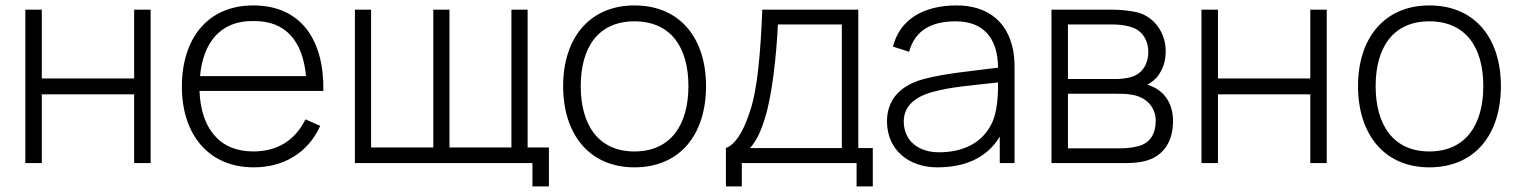

<svg xmlns="http://www.w3.org/2000/svg" viewBox="-20 -598 5565 704"><path d="M471.9 -562.5V-310.4H133.3V-562.5H72.9V0H133.3V-252.1H471.9V0H532.3V-562.5Z M711.5 -264.6H1165.6C1168.8 -451 1084.4 -578.1 908.3 -578.1C742.7 -578.1 646.9 -458.3 646.9 -280.2C646.9 -107.3 742.7 15.6 910.4 15.6C1019.8 15.6 1109.4 -37.5 1154.2 -136.5L1100 -160.4C1061.5 -82.3 995.8 -42.7 908.3 -42.7C783.3 -42.7 716.7 -129.2 711.5 -264.6ZM908.3 -520.8C1030.2 -522.9 1090.6 -443.8 1102.1 -318.8H713.5C724 -439.6 787.5 -522.9 908.3 -520.8Z M1914.6 -57.3V-562.5H1855.2V-57.3H1628.1V-562.5H1568.8V-57.3H1340.6V-562.5H1281.3V0H1932.3V85.4H1992.7V-57.3Z M2306.2 15.6C2472.9 15.6 2568.8 -104.2 2568.8 -282.3C2568.8 -456.3 2475 -578.1 2306.2 -578.1C2142.7 -578.1 2044.8 -459.4 2044.8 -282.3C2044.8 -107.3 2139.6 15.6 2306.2 15.6ZM2504.2 -282.3C2504.2 -140.6 2439.6 -42.7 2306.2 -42.7C2176 -42.7 2109.4 -137.5 2109.4 -282.3C2109.4 -421.9 2171.9 -519.8 2306.2 -519.8C2438.5 -519.8 2504.2 -426 2504.2 -282.3Z M3127.1 -562.5H2775C2768.8 -404.2 2757.3 -268.8 2729.2 -187.5C2701 -101 2669.8 -65.6 2641.7 -55.2V85.4H2700V0H3120.8V85.4H3180.2V-55.2H3127.1ZM3066.7 -55.2H2730.2C2754.2 -82.3 2769.8 -116.7 2783.3 -160.4C2810.4 -240.6 2827.1 -395.8 2832.3 -508.3H3066.7Z M3700 0V-349C3700 -380.2 3697.9 -407.3 3689.6 -435.4C3664.6 -526 3593.8 -578.1 3487.5 -578.1C3366.7 -578.1 3279.2 -527.1 3254.2 -427.1L3313.5 -408.3C3335.4 -489.6 3399 -519.8 3484.4 -519.8C3584.4 -519.8 3638.5 -460.4 3639.6 -350C3536.5 -336.5 3446.9 -329.2 3367.7 -308.3C3272.9 -283.3 3232.3 -225 3232.3 -153.1C3232.3 -49 3311.5 15.6 3416.7 15.6C3516.7 15.6 3597.9 -17.7 3645.8 -96.9V0ZM3615.6 -143.8C3581.2 -74 3511.5 -39.6 3422.9 -39.6C3346.9 -39.6 3293.8 -82.3 3293.8 -153.1C3293.8 -208.3 3334.4 -242.7 3397.9 -260.4C3468.8 -280.2 3543.8 -284.4 3639.6 -295.8C3639.6 -256.2 3638.5 -188.5 3615.6 -143.8Z M3835.4 -562.5V0H4092.7C4119.8 0 4152.1 0 4181.3 -8.3C4242.7 -25 4281.2 -75 4281.2 -155.2C4281.2 -204.2 4261.5 -246.9 4221.9 -271.9C4209.4 -279.2 4196.9 -285.4 4186.5 -287.5C4197.9 -292.7 4211.5 -303.1 4221.9 -314.6C4243.8 -342.7 4254.2 -370.8 4254.2 -411.5C4254.2 -475 4214.6 -536.5 4149 -553.1C4115.6 -560.4 4080.2 -562.5 4059.4 -562.5ZM3895.8 -508.3H4058.3C4081.3 -508.3 4106.2 -506.3 4130.2 -497.9C4169.8 -485.4 4190.6 -447.9 4190.6 -408.3C4190.6 -367.7 4171.9 -330.2 4131.2 -316.7C4113.5 -310.4 4087.5 -308.3 4070.8 -308.3H3895.8ZM3895.8 -254.2H4077.1C4093.8 -254.2 4110.4 -254.2 4127.1 -251C4182.3 -243.8 4217.7 -205.2 4217.7 -155.2C4217.7 -109.4 4197.9 -71.9 4151 -61.5C4132.3 -56.3 4105.2 -54.2 4090.6 -54.2H3895.8Z M4784.4 -562.5V-310.4H4445.8V-562.5H4385.4V0H4445.8V-252.1H4784.4V0H4844.8V-562.5Z M5220.8 15.6C5387.5 15.6 5483.3 -104.2 5483.3 -282.3C5483.3 -456.3 5389.6 -578.1 5220.8 -578.1C5057.3 -578.1 4959.4 -459.4 4959.4 -282.3C4959.4 -107.3 5054.2 15.6 5220.8 15.6ZM5418.8 -282.3C5418.8 -140.6 5354.2 -42.7 5220.8 -42.7C5090.6 -42.7 5024 -137.5 5024 -282.3C5024 -421.9 5086.5 -519.8 5220.8 -519.8C5353.1 -519.8 5418.8 -426 5418.8 -282.3Z"/></svg>

Font: Manrope3 Light
Style: Regular
Weight: 300
Designer: Mikhail Sharanda
Foundry: Mikhail Sharanda
Version: Version 3.000;PS 003.000;hotconv 1.0.88;makeotf.lib2.5.64775